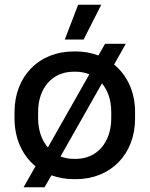

<svg xmlns="http://www.w3.org/2000/svg" viewBox="-20 -744 628 806"><path d="M331 -578 405 -724H308L252 -578ZM79 42H167L196 -8C224 2 255 8 289 8H299C445 8 547 -97 547 -246V-274C547 -358 514 -428 459 -473L508 -560H421L393 -511C364 -522 333 -528 299 -528H289C143 -528 41 -423 41 -274V-246C41 -162 74 -91 129 -46ZM181 -125C155 -155 140 -198 140 -248V-274C140 -375 200 -443 289 -443H298C319 -443 338 -439 355 -432ZM289 -77C269 -77 251 -81 234 -87L408 -394C433 -364 447 -323 447 -274V-248C447 -147 388 -77 298 -77Z"/></svg>

Font: Fixel Text Medium
Style: Regular
Weight: 500
Width: 4
Designer: AlfaBravo + MacPaw
Foundry: Kyrylo Tkachov, Marchela Mozhyna, Serhii Makarenko, Maria Weinstein, Zakhar Kryvoshyya
Version: Version 1.211